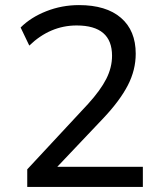

<svg xmlns="http://www.w3.org/2000/svg" viewBox="-20 -734 640 754"><path d="M87 0V-69L326 -326Q375 -380 397.5 -424.5Q420 -469 420 -515Q420 -634 281 -634Q177 -634 95 -555L61 -626Q101 -666 162 -690Q223 -714 290 -714Q397 -714 455 -664Q513 -614 513 -523Q513 -459 482 -399Q451 -339 387 -271L205 -79H541V0Z"/></svg>

Font: Nunito Sans Medium
Style: Regular
Weight: 500
Designer: Vernon Adams
Foundry: Vernon Adams
Version: Version 3.101; ttfautohint (v1.8.4.7-5d5b);gftools[0.9.27]